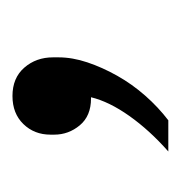

<svg xmlns="http://www.w3.org/2000/svg" viewBox="-11 -143 290 308"><g transform="rotate(-90 134.0 11.0)"><path d="M45 136Q79 106 102 73.5Q125 41 132 12H130Q102 12 87 -6Q72 -24 72 -47V-53Q72 -79 89 -96.5Q106 -114 134 -114Q163 -114 179.5 -95Q196 -76 196 -49V-40Q196 -18 188 6Q180 30 166.5 54Q153 78 134.5 99Q116 120 95 136H45Z"/></g></svg>

Font: IBM Plex Serif
Style: Regular
Weight: 400
Designer: Mike Abbink, Paul van der Laan, Pieter van Rosmalen
Foundry: Bold Monday
Version: Version 3.001